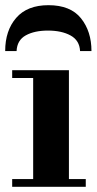

<svg xmlns="http://www.w3.org/2000/svg" viewBox="-27 -721 373 741"><path d="M101 -15V-434H239V-15ZM20 0V-30H304V0ZM20 -420V-450H239V-420ZM-7 -524Q-7 -603 35.5 -652Q78 -701 160 -701Q245 -701 285.5 -650.5Q326 -600 326 -524H282Q280 -565 245.5 -584Q211 -603 158 -603Q106 -603 72.5 -584.5Q39 -566 37 -524Z"/></svg>

Font: Libre Bodoni
Style: Bold
Weight: 700
Designer: Pablo Impallari, Rodrigo Fuenzalida
Foundry: Impallari Type
Version: Version 2.005;gftools[0.9.23]